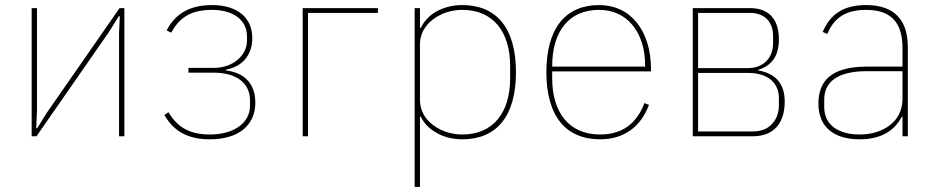

<svg xmlns="http://www.w3.org/2000/svg" viewBox="-20 -538 3699 758"><path d="M105 -506H126V-101L123 -32H127L165 -93L452 -506H471V0H450V-405L453 -474H449L411 -413L124 0H105Z M808 12C713 12 662 -27 629 -84L645 -95C680 -36 729 -7 808 -7C855 -7 895 -18 923 -38C951 -58 967 -86 967 -121V-142C967 -211 912 -251 825 -251H724V-270H824C861 -270 895 -282 918 -302C941 -321 955 -348 955 -377V-395C955 -459 901 -499 817 -499C733 -499 688 -468 656 -409L638 -418C669 -478 722 -518 817 -518C917 -518 976 -468 976 -388C976 -317 933 -274 872 -263V-260C943 -251 988 -210 988 -133C988 -44 923 12 808 12Z M1175 -506H1472V-487H1196V0H1175Z M1617 -506H1638V-428H1641C1652 -449 1670 -473 1698 -490C1725 -506 1761 -518 1805 -518C1938 -518 2017 -430 2017 -253C2017 -76 1938 12 1805 12C1761 12 1725 0 1698 -17C1670 -33 1652 -55 1641 -78H1638V200H1617ZM1805 -7C1926 -7 1994 -92 1994 -229V-277C1994 -414 1926 -499 1805 -499C1761 -499 1720 -485 1689 -461C1657 -437 1638 -403 1638 -363V-143C1638 -103 1657 -69 1689 -45C1720 -21 1761 -7 1805 -7Z M2349 12C2216 12 2137 -77 2137 -253C2137 -428 2214 -518 2345 -518C2406 -518 2457 -494 2493 -450C2529 -406 2550 -343 2550 -266V-256H2160V-229C2160 -92 2228 -7 2349 -7C2434 -7 2493 -48 2524 -131L2542 -124C2511 -40 2446 12 2349 12ZM2345 -499C2226 -499 2160 -414 2160 -277V-275H2527V-279C2527 -346 2509 -400 2477 -439C2445 -478 2400 -499 2345 -499Z M2715 -506H2941C3013 -506 3055 -465 3055 -382C3055 -314 3024 -278 2973 -262V-260C3043 -248 3078 -207 3078 -137C3078 -53 3036 0 2952 0H2715ZM2952 -19C2988 -19 3013 -31 3030 -51C3047 -70 3055 -95 3055 -122V-152C3055 -177 3046 -202 3027 -220C3007 -238 2977 -250 2936 -250H2736V-19ZM2931 -269C3000 -269 3032 -315 3032 -367V-397C3032 -446 3004 -487 2941 -487H2736V-269Z M3399 -518C3304 -518 3256 -477 3228 -412L3246 -404C3274 -471 3323 -499 3399 -499C3494 -499 3543 -453 3543 -349V-275H3401C3329 -275 3281 -259 3252 -234C3223 -209 3211 -171 3211 -130C3211 -38 3270 12 3374 12C3467 12 3515 -29 3540 -77H3543V0H3564V-352C3564 -460 3510 -518 3399 -518ZM3543 -148C3543 -101 3523 -66 3492 -43C3461 -19 3419 -7 3374 -7C3291 -7 3234 -44 3234 -115V-145C3234 -212 3283 -257 3402 -257H3543V-148Z"/></svg>

Font: Plexus Sans Thin
Style: Regular
Weight: 250
Version: Version 2.001;PS 002.001;hotconv 1.0.70;makeotf.lib2.5.58329